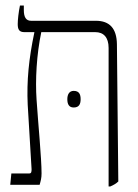

<svg xmlns="http://www.w3.org/2000/svg" viewBox="-20 -667 497 693"><path d="M17 0H123C127 -14 130 -24 130 -41C130 -96 118 -217 112 -307C107 -378 112 -470 129 -551H324C354 -551 372 -532 372 -494V6H378C390 1 400 -5 407 -12L402 -508C401 -564 376 -592 326 -592H92C74 -592 66 -605 66 -631V-647H52C47 -623 44 -595 44 -580C44 -561 49 -551 68 -551H104V-550C84 -455 76 -375 80 -289L94 -56C94 -47 93 -41 86 -41H21ZM223 -309C223 -291 229 -279 246 -279C266 -279 271 -292 271 -309C271 -326 266 -339 246 -339C230 -339 223 -326 223 -309Z"/></svg>

Font: Noto Serif Hebrew Condensed ExtraLight
Style: Regular
Weight: 200
Width: 3
Designer: Monotype Design Team
Foundry: Monotype Imaging Inc.
Version: Version 2.004